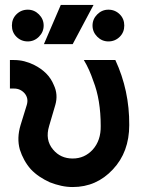

<svg xmlns="http://www.w3.org/2000/svg" viewBox="-20 -742 573 774"><path d="M20 -500V-385H37Q62 -385 79 -366Q96 -346 88 -319L63 -238Q47 -185 60 -139Q67 -117 78 -97Q89 -77 104 -60Q120 -43 139.5 -30Q159 -17 181 -7Q204 2 227 7Q250 12 273 12Q369 12 435 -59Q501 -129 501 -238Q502 -377 445 -500H318Q330 -480 339.5 -458.5Q349 -437 356 -416Q371 -378 378.5 -332.5Q386 -287 386 -234Q387 -176 354 -139Q321 -103 273 -103Q224 -103 194 -139Q161 -178 178 -234L203 -319Q209 -340 207.5 -360Q206 -380 197 -399Q186 -426 166 -446Q146 -466 118 -480Q98 -490 78 -495Q58 -500 37 -500ZM157 -564H273L357 -722H225ZM92 -703Q65 -703 46 -684Q28 -666 28 -639Q28 -612 46 -594Q65 -575 92 -575Q118 -575 137 -594Q156 -613 156 -639Q156 -665 137 -684Q118 -703 92 -703ZM417 -703Q391 -703 372 -684Q353 -665 353 -639Q353 -613 372 -594Q391 -575 417 -575Q444 -575 463 -594Q481 -612 481 -639Q481 -666 463 -684Q444 -703 417 -703Z"/></svg>

Font: Unageo
Style: SemiBold
Weight: 600
Designer: Richard Sepsi
Foundry: Richard Sepsi
Version: Version 2.000